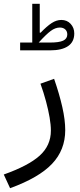

<svg xmlns="http://www.w3.org/2000/svg" viewBox="-112 -725 420 1009"><path d="M91.4 -501.4Q130.6 -544.7 154.7 -562.5Q178.8 -580.3 202.5 -580.3Q220.2 -580.3 230.9 -570.4Q241.6 -560.6 241.6 -544.1Q241.6 -521.5 220 -511.4Q198.4 -501.4 151.6 -501.4ZM57.5 -501.4H-6.2V-460.4H151.6Q213 -460.4 245.7 -482.7Q278.3 -504.9 278.3 -549.2Q278.3 -579 259.3 -599.6Q240.4 -620.2 210.1 -620.2Q184.9 -620.2 159.6 -603.8Q134.4 -587.4 101.7 -553.4H96.9V-704.9H57.5ZM100.6 -285.2Q117.8 -237.4 129.9 -192Q142 -146.7 148.7 -107.7Q155.4 -68.6 155.4 -38.7Q155.4 39.6 96.6 92.8Q37.8 145.9 -92.2 192.1L-59 264Q92.1 209.1 161.4 136.1Q230.8 63.1 230.8 -41.1Q230.8 -94.9 215.4 -162.7Q200.1 -230.5 172.3 -310.8Z"/></svg>

Font: Estedad-FD VF
Style: Regular
Weight: 100
Designer: Amin Abedi
Version: Version 7.3